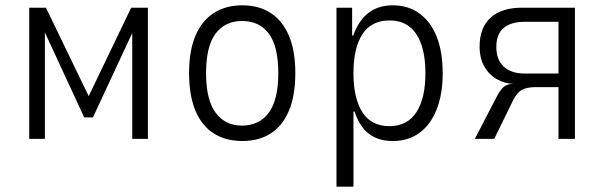

<svg xmlns="http://www.w3.org/2000/svg" viewBox="-20 -523 2275 723"><path d="M90 0V-494H153L314 -161L474 -494H537V0H478V-401H479L330 -81H297L149 -401V0Z M893 8Q830 8 785 -20.5Q740 -49 716 -106Q692 -163 692 -248Q692 -332 716 -388.5Q740 -445 785 -474Q830 -503 892 -503Q955 -503 999.5 -474Q1044 -445 1068 -388.5Q1092 -332 1092 -248Q1092 -163 1068 -106Q1044 -49 999.5 -20.5Q955 8 893 8ZM891 -50Q956 -50 992 -98.5Q1028 -147 1028 -248Q1028 -348 992.5 -396Q957 -444 892 -444Q827 -444 791.5 -396Q756 -348 756 -248Q756 -147 792 -98.5Q828 -50 891 -50Z M1247 180V-494H1306V-389H1310Q1331 -447 1368 -475Q1405 -503 1459 -503Q1518 -503 1560.5 -471.5Q1603 -440 1625 -383.5Q1647 -327 1647 -247Q1647 -169 1624.5 -111.5Q1602 -54 1560 -23Q1518 8 1459 8Q1405 8 1369.5 -19Q1334 -46 1315 -103H1311V180ZM1446 -48Q1514 -48 1548 -100.5Q1582 -153 1582 -248Q1582 -342 1548 -394Q1514 -446 1447 -446Q1378 -446 1344.5 -394Q1311 -342 1311 -248Q1311 -153 1344.5 -100.5Q1378 -48 1446 -48Z M1768 0 1850 -158Q1864 -185 1877 -196Q1890 -207 1912 -207H1918H1915Q1881 -208 1851.5 -224.5Q1822 -241 1804 -272Q1786 -303 1786 -348Q1786 -419 1827.5 -456.5Q1869 -494 1945 -494H2145V0H2083V-195H1999Q1965 -195 1946 -185Q1927 -175 1912 -145L1841 0ZM1957 -246H2083V-441H1957Q1905 -441 1877 -418Q1849 -395 1849 -346Q1849 -298 1877 -272Q1905 -246 1957 -246Z"/></svg>

Font: Nunito Sans 7pt Condensed Light
Style: Regular
Weight: 300
Width: 3
Designer: Vernon Adams
Foundry: Vernon Adams
Version: Version 3.101;gftools[0.9.27]